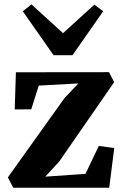

<svg xmlns="http://www.w3.org/2000/svg" viewBox="-20 -874 572 894"><path d="M345 -485.5 160.5 -475.5 125.5 -365 48.5 -364.5 54 -537.5 487.5 -538 511.5 -491.5 256.5 -123 191 -51.5 378 -64.5 440 -194.5 512 -184.5 488.5 0H42L16.5 -48L280.5 -417.5ZM229.5 -617 86 -821.5 126.5 -853.5 273.5 -719.5 419.5 -852.5 460.5 -821.5 317.5 -617Z"/></svg>

Font: Merriweather 60pt ExtraBold
Style: Regular
Weight: 800
Version: Version 2.100